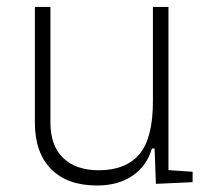

<svg xmlns="http://www.w3.org/2000/svg" viewBox="-20 -538 626 567"><path d="M266.6 9.8Q178.7 9.8 130.9 -38.8Q83 -87.4 83 -175.8V-517.6H128.9V-175.8Q128.9 -107.9 166.5 -71.5Q204.1 -35.2 271.5 -35.2Q350.6 -35.2 391.1 -82Q431.6 -128.9 431.6 -239.3V-517.6H477.5V-35.6L548.8 -30.8V0L440.4 4.9L436.5 -99.6H428.7Q413.6 -47.9 371.3 -19Q329.1 9.8 266.6 9.8Z"/></svg>

Font: Cascadia Code ExtraLight
Style: Regular
Weight: 200
Monospace: yes
Designer: Aaron Bell
Foundry: Saja Typeworks
Version: Version 2407.024; ttfautohint (v1.8.4)